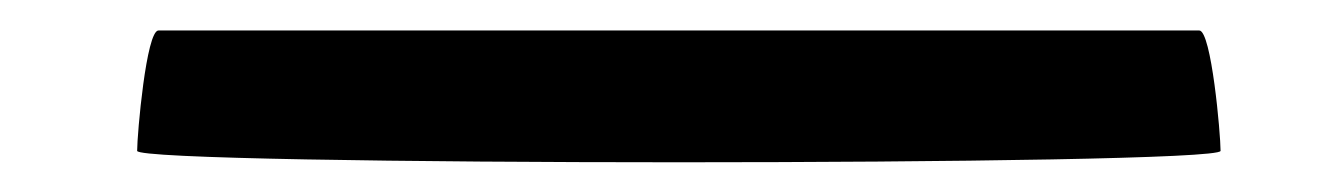

<svg xmlns="http://www.w3.org/2000/svg" viewBox="-20 -747 869 126"><path d="M70 -648C70 -638 781 -638 781 -648C781 -659 775 -727 767 -727H84C76 -727 70 -659 70 -648Z"/></svg>

Font: Ampere
Style: SuExt
Weight: 400
Version: Version 1